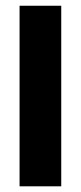

<svg xmlns="http://www.w3.org/2000/svg" viewBox="-20 -655 284 675"><path d="M195.3 0H48.8V-634.8H195.3Z"/></svg>

Font: Audex
Style: Regular
Weight: 400
Designer: GGBotNet
Foundry: GGBotNet
Version: 1.00